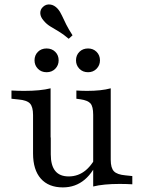

<svg xmlns="http://www.w3.org/2000/svg" viewBox="-20 -813 634 847"><path d="M283.1 -641.9Q259.7 -662.1 239.1 -674.2Q218.5 -686.3 202 -696.4Q185.5 -706.5 173.4 -721Q158.1 -737.9 157.7 -754.8Q157.3 -771.8 170.2 -783.1Q183.1 -795.2 201.2 -793.1Q219.4 -791.1 234.7 -774.2Q245.2 -762.1 253.2 -744.4Q261.3 -726.6 272.2 -704.8Q283.1 -683.1 300 -657.3ZM203.2 -413.7V-206.5H125.8V-305.6Q125.8 -341.9 112.1 -356.5Q98.4 -371 61.3 -374.2L30.6 -377.4V-413.7Q45.2 -412.9 58.9 -412.5Q72.6 -412.1 87.1 -412.1Q122.6 -412.1 151.6 -414.9Q180.6 -417.7 203.2 -423.4ZM204 -206.5V-132.3Q204 -83.1 223.8 -58.9Q243.5 -34.7 283.1 -34.7Q325.8 -34.7 358.5 -62.1Q391.1 -89.5 414.5 -143.5L419.4 -122.6Q394.4 -54.8 353.6 -20.6Q312.9 13.7 257.3 13.7Q194.4 13.7 160.1 -25Q125.8 -63.7 125.8 -136.3V-206.5ZM391.1 0V-206.5H468.5V-108.1Q468.5 -71.8 482.7 -57.3Q496.8 -42.7 533.1 -39.5L563.7 -36.3V0Q549.2 -0.8 535.9 -1.2Q522.6 -1.6 507.3 -1.6Q472.6 -1.6 443.1 1.2Q413.7 4 391.1 9.7ZM468.5 -413.7V-206.5H391.1V-306.5Q391.1 -342.7 379.4 -356.5Q367.7 -370.2 334.7 -375L316.9 -377.4V-413.7Q330.6 -412.9 341.5 -412.5Q352.4 -412.1 364.5 -412.1Q395.2 -412.1 421.4 -414.9Q447.6 -417.7 468.5 -423.4ZM368.5 -494.4Q345.2 -494.4 330.2 -509.7Q315.3 -525 315.3 -546.8Q315.3 -569.4 330.2 -584.3Q345.2 -599.2 368.5 -599.2Q391.1 -599.2 406 -584.3Q421 -569.4 421 -546.8Q421 -525 406 -509.7Q391.1 -494.4 368.5 -494.4ZM185.5 -494.4Q162.1 -494.4 147.2 -509.7Q132.3 -525 132.3 -546.8Q132.3 -569.4 147.2 -584.3Q162.1 -599.2 185.5 -599.2Q208.9 -599.2 223.8 -584.3Q238.7 -569.4 238.7 -546.8Q238.7 -525 223.8 -509.7Q208.9 -494.4 185.5 -494.4Z"/></svg>

Font: Playfair 9pt
Style: Regular
Weight: 400
Designer: Claus Eggers Sørensen
Foundry: Claus Eggers Sørensen
Version: Version 2.203